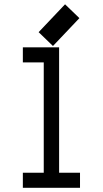

<svg xmlns="http://www.w3.org/2000/svg" viewBox="-20 -895 490 915"><path d="M232.4 -675.8 164.1 -741.7 290 -874.5 358.4 -808.6ZM88.9 -669.4H261.7V-71.8H361.3V0H88.9V-71.8H188.5V-597.7H88.9Z"/></svg>

Font: Anka/Coder Narrow
Style: Regular
Weight: 400
Width: 3
Monospace: yes
Version: Version 001.100